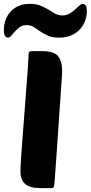

<svg xmlns="http://www.w3.org/2000/svg" viewBox="-55 -975 470 995"><path d="M155 0Q99 0 75 -22Q51 -44 51 -85Q51 -105 54 -153.5Q57 -202 62 -264Q67 -326 72 -395Q77 -464 82 -525Q87 -586 90 -632Q93 -678 93 -695Q93 -710 109 -710H164Q225 -710 246 -684Q267 -658 267 -607Q267 -602 265.5 -575Q264 -548 261 -507Q258 -466 254.5 -415.5Q251 -365 247.5 -312Q244 -259 240.5 -208.5Q237 -158 234 -117Q231 -76 229 -48.5Q227 -21 226 -15Q225 -7 222 -3.5Q219 0 210 0ZM268 -895Q289 -895 305 -904.5Q321 -914 333.5 -925Q346 -936 356 -945.5Q366 -955 375 -955Q380 -955 387.5 -948.5Q395 -942 395 -916Q395 -893 386.5 -868.5Q378 -844 360.5 -824.5Q343 -805 316 -792.5Q289 -780 252 -780Q217 -780 194 -790Q171 -800 153 -812.5Q135 -825 119.5 -835Q104 -845 83 -845Q62 -845 48 -835Q34 -825 23 -812.5Q12 -800 3.5 -790Q-5 -780 -15 -780Q-20 -780 -27.5 -787Q-35 -794 -35 -820Q-35 -842 -28 -865.5Q-21 -889 -5 -909Q11 -929 36.5 -942Q62 -955 100 -955Q133 -955 155.5 -945.5Q178 -936 196 -925Q214 -914 230.5 -904.5Q247 -895 268 -895Z"/></svg>

Font: Poetsen One
Style: Regular
Weight: 400
Designer: Pablo Impallari, Rodrigo Fuenzalida
Foundry: Pablo Impallari, Rodrigo Fuenzalida
Version: Version 1.001; ttfautohint (v0.93) -l 8 -r 50 -G 200 -x 14 -